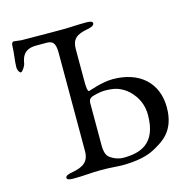

<svg xmlns="http://www.w3.org/2000/svg" viewBox="-99 -753 853 856"><g transform="rotate(-15 328.0 -325.0)"><path d="M531 -184C531 -50 454 -27 375 -27C350 -27 322 -41 311 -52C299 -64 296 -86 296 -103V-299C296 -310 298 -318 307 -324C316 -330 353 -338 371 -338C421 -338 439 -328 457 -318C483 -303 531 -258 531 -184ZM263 -650H214C149 -650 100 -651 72 -651C69 -651 43 -655 37 -655C30 -655 27 -645 27 -641C26 -598 19 -573 19 -540C19 -525 28 -513 33 -513C40 -513 55 -536 57 -547C61 -570 68 -611 129 -611H178C213 -611 218 -589 218 -549V-100C218 -51 190 -33 140 -24C117 -20 107 -15 107 -6C107 2 119 5 136 5C194 5 214 0 266 0C306 0 343 4 361 4C428 4 481 -6 521 -30C557 -51 621 -84 621 -194C621 -310 541 -378 420 -378C369 -378 307 -354 305 -354C297 -355 296 -377 296 -408V-550C296 -596 318 -613 368 -622C391 -626 401 -633 401 -642C401 -650 389 -653 372 -653C318 -653 306 -650 263 -650Z"/></g></svg>

Font: EB Garamond 12
Style: Regular
Weight: 400
Version: Version 0.016+